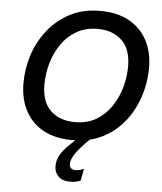

<svg xmlns="http://www.w3.org/2000/svg" viewBox="-63 -786 918 1089"><g transform="rotate(5 396.0 -242.0)"><path d="M65 -287Q65 -367 90 -445.5Q115 -524 166 -589Q217 -654 291.5 -693Q366 -732 463 -732Q560 -732 627.5 -695Q695 -658 731 -591Q767 -524 767 -433Q767 -369 751 -305Q735 -241 703 -184Q671 -127 623 -82.5Q575 -38 511.5 -13Q448 12 369 12Q272 12 204.5 -24.5Q137 -61 101 -128.5Q65 -196 65 -287ZM184 -289Q184 -189 236.5 -140Q289 -91 374 -91Q445 -91 496 -121.5Q547 -152 581 -202.5Q615 -253 631.5 -312.5Q648 -372 648 -431Q648 -531 595.5 -580Q543 -629 458 -629Q389 -629 337 -598.5Q285 -568 251 -517.5Q217 -467 200.5 -407.5Q184 -348 184 -289ZM437 236Q424 242 409.5 245Q395 248 378 248Q332 248 309.5 225Q287 202 287 167Q287 131 305 101.5Q323 72 349.5 46.5Q376 21 400 -2L468 0Q417 50 392 85.5Q367 121 367 149Q367 162 375.5 171Q384 180 403 180Q424 180 447 169H449Z"/></g></svg>

Font: Kufam Medium
Style: Italic
Weight: 500
Italic angle: -11°
Designer: Artur Schmal
Foundry: Original Type
Version: Version 1.301; ttfautohint (v1.8.3)